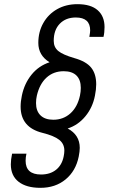

<svg xmlns="http://www.w3.org/2000/svg" viewBox="-20 -734 551 922"><path d="M32 55Q32 33 38 4H107Q103 21 103 38Q103 104 177 104Q221 104 249.5 81Q278 58 286 16Q289 1 289 -11Q289 -43 264.5 -62.5Q240 -82 184 -96Q79 -122 79 -222Q79 -247 85 -275Q97 -333 131.5 -375.5Q166 -418 218 -435Q164 -468 164 -528Q164 -581 188 -623.5Q212 -666 254.5 -690Q297 -714 352 -714Q416 -714 449 -685Q482 -656 482 -604Q482 -578 477 -557H409Q413 -579 413 -588Q413 -650 344 -650Q296 -650 267 -620Q238 -590 238 -538Q238 -507 260 -489Q282 -471 337 -455Q394 -439 418 -409Q442 -379 442 -329Q442 -305 436 -275Q425 -218 390 -175.5Q355 -133 305 -117Q363 -86 363 -24Q363 -7 358 18Q344 87 295 127.5Q246 168 174 168Q107 168 69.5 139Q32 110 32 55ZM364 -275Q368 -294 368 -312Q368 -351 347 -371.5Q326 -392 286 -392Q237 -392 203.5 -361.5Q170 -331 157 -275Q153 -258 153 -239Q153 -201 174.5 -180Q196 -159 236 -159Q284 -159 318 -189.5Q352 -220 364 -275ZM322 -707Z"/></svg>

Font: D-DIN
Style: DIN-Italic
Weight: 400
Italic angle: -12°
Designer: Charles Nix
Foundry: Datto Inc.
Version: Version 1.00